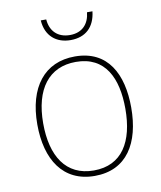

<svg xmlns="http://www.w3.org/2000/svg" viewBox="-83 -790 728 867"><g transform="rotate(-10 281.5 -357.0)"><path d="M281 -613C349 -613 392 -652 400 -724H375C370 -672 339 -636 282 -636C225 -636 192 -671 188 -724H163C168 -651 216 -613 281 -613ZM282 10C429 10 497 -103 497 -266C497 -419 437 -537 286 -537C146 -537 66 -434 66 -264C66 -102 137 10 282 10ZM282 -15C154 -15 93 -114 93 -264C93 -421 162 -512 286 -512C421 -512 470 -405 470 -265C470 -115 412 -15 282 -15Z"/></g></svg>

Font: Noto Sans Mono SemiCondensed Thin
Style: Regular
Weight: 100
Width: 4
Designer: Monotype Design Team
Foundry: Monotype Imaging Inc.
Version: Version 2.014